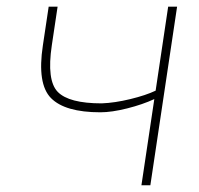

<svg xmlns="http://www.w3.org/2000/svg" viewBox="-20 -548 588 568"><path d="M276.9 -215.8Q172.4 -215.8 130.9 -257.8Q89.4 -299.8 106.9 -414.1L124 -528.3H150.4L133.3 -414.1Q117.7 -310.1 150.9 -276.1Q184.1 -242.2 280.8 -242.2Q319.8 -243.7 365.7 -254.9Q411.6 -266.1 440.4 -279.8L477.5 -528.3H503.9L424.8 0H398.4L436.5 -254.9Q401.9 -238.8 356.2 -227.3Q310.5 -215.8 276.9 -215.8Z"/></svg>

Font: Roboto-ThinItalic
Style: Italic
Weight: 250
Italic angle: -12°
Designer: Google
Version: Version 1.100141; 2013; ttfautohint (v0.94.14-c901) -l 8 -r 